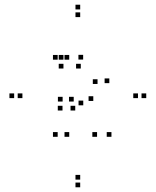

<svg xmlns="http://www.w3.org/2000/svg" viewBox="-20 -772 660 814"><path d="M333 -325.5V-345.5H313V-325.5ZM391.5 -192V-212H371.5V-192ZM452.5 -192V-212H432.5V-192ZM375.5 -344V-364H355.5V-344ZM273.5 -519V-539H253.5V-519ZM224.5 -519V-539H204.5V-519ZM224.5 -192V-212H204.5V-192ZM273.5 -192V-212H253.5V-192ZM245 -303.5V-323.5H225V-303.5ZM299 -303.5V-323.5H279V-303.5ZM443.5 -419.5V-439.5H423.5V-419.5ZM332.5 -519.5V-539.5H312.5V-519.5ZM249 -519V-539H229V-519ZM249 -481.5V-501.5H229V-481.5ZM322.5 -481.5V-501.5H302.5V-481.5ZM393.5 -416V-436H373.5V-416ZM292.5 -341.5V-361.5H272.5V-341.5ZM245.5 -341.5V-361.5H225.5V-341.5ZM320 -732V-752H300V-732ZM40 -356V-376H20V-356ZM320 22V2H300V22ZM600 -356V-376H580V-356ZM320 -10.5V-30.5H300V-10.5ZM75 -356V-376H55V-356ZM320 -699.5V-719.5H300V-699.5ZM565 -356V-376H545V-356Z"/></svg>

Font: Monaspace Xenon Dots Var
Style: Regular
Weight: 400
Designer: Riley Cran and the Lettermatic Team
Version: Version 1.100 (Monaspace Xenon Dots)